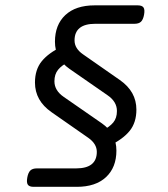

<svg xmlns="http://www.w3.org/2000/svg" viewBox="-20 -600 640 732"><path d="M340.8 -579.6Q268.6 -579.6 229 -542.5Q189.5 -505.4 189.5 -440.9Q189.5 -376 245.1 -337.4L390.1 -236.8Q425.8 -212.4 425.8 -176.8Q425.8 -149.9 411.9 -133.1Q397.9 -116.2 370.6 -102.5L398.4 -45.4Q448.7 -69.3 474.4 -101.1Q500 -132.8 500 -182.1Q500 -251 437 -294.9L296.9 -392.6Q264.2 -415 264.2 -445.8Q264.2 -509.3 343.3 -509.3H492.7Q509.3 -509.3 517.6 -517.3Q525.9 -525.4 529.3 -544.4Q532.7 -563.5 527.1 -571.5Q521.5 -579.6 504.9 -579.6ZM113.3 -285.2Q113.3 -216.3 176.3 -172.4L316.4 -74.7Q349.1 -51.8 349.1 -21Q349.1 42 270 42H120.6Q104 42 95.7 50Q87.4 58.1 84 77.1Q80.6 96.2 86.2 104.2Q91.8 112.3 108.4 112.3H272.5Q344.7 112.3 384.3 75.2Q423.8 38.1 423.8 -25.9Q423.8 -91.3 368.2 -129.9L223.1 -230.5Q187.5 -254.9 187.5 -290Q187.5 -316.9 201.4 -334Q215.3 -351.1 242.7 -364.7L214.8 -421.9Q164.6 -397.9 138.9 -366.2Q113.3 -334.5 113.3 -285.2Z"/></svg>

Font: Courier Prime Code
Style: Italic
Weight: 400
Italic angle: -10°
Designer: Alan Dague-Greene
Foundry: Quote-Unquote Apps
Version: Version 3.18